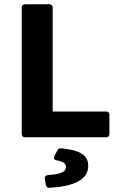

<svg xmlns="http://www.w3.org/2000/svg" viewBox="-20 -645 570 902"><path d="M82 -609.4V-15.6C82 -5.9 87.9 0 97.7 0H478.5C488.3 0 494.1 -5.9 494.1 -15.6V-105.5C494.1 -115.2 488.3 -121.1 478.5 -121.1H227.5V-609.4C227.5 -619.1 221.7 -625 211.9 -625H97.7C87.9 -625 82 -619.1 82 -609.4ZM190.4 195.3 195.3 223.6C197.3 232.4 203.1 238.3 212.9 237.3C328.1 230.5 394.5 199.2 394.5 134.8C394.5 87.9 364.3 61.5 268.6 51.8C258.8 50.8 252.9 53.7 249 62.5L235.4 88.9C230.5 98.6 234.4 105.5 246.1 108.4C277.3 113.3 290 124 290 139.6C290 161.1 269.5 172.9 205.1 177.7C194.3 178.7 188.5 185.5 190.4 195.3Z"/></svg>

Font: Ed Sans Neue
Style: Bold
Weight: 700
Designer: Stephen Hutchings
Version: Version 1.004;PS 001.004;hotconv 1.0.88;makeotf.lib2.5.64775